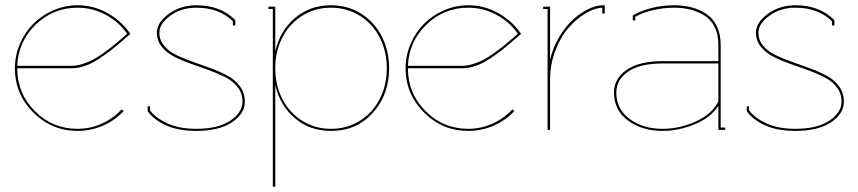

<svg xmlns="http://www.w3.org/2000/svg" viewBox="-20 -489 3232 723"><path d="M250 -241.2Q269 -241.2 290.5 -248Q312 -254.9 328.6 -263.4Q345.2 -272 367.4 -287.8Q389.6 -303.7 401.4 -313Q413.1 -322.3 433.8 -340.1Q454.6 -357.9 459 -361.8Q427.7 -406.7 378.2 -433.3Q328.6 -460 272 -460Q180.7 -460 114.7 -396.5Q48.8 -333 44.9 -241.2ZM44.9 -231.9Q44.9 -137.2 111.3 -70.6Q177.7 -3.9 272 -3.9Q320.3 -3.9 363 -23.2Q405.8 -42.5 438 -77.1L445.8 -70.8Q413.1 -35.6 367.7 -15.9Q322.3 3.9 272 3.9Q174.8 3.9 105.5 -65.4Q36.1 -134.8 36.1 -231.9Q36.1 -279.8 54.9 -323.7Q73.7 -367.7 105.5 -399.4Q137.2 -431.2 180.9 -450.2Q224.6 -469.2 272 -469.2Q331.5 -469.2 383.8 -440.4Q436 -411.6 469.2 -363.8L471.2 -360.8L467.8 -358.9Q461.4 -353.5 436.8 -332Q412.1 -310.5 394.5 -297.1Q377 -283.7 351.1 -266.6Q325.2 -249.5 299.3 -240.7Q273.4 -231.9 249 -231.9Z M544.9 -73.2Q567.4 -43.9 611.3 -23.9Q655.3 -3.9 719.2 -3.9Q800.8 -3.9 846.9 -34.4Q893.1 -64.9 893.1 -106.9Q893.1 -137.2 875.2 -160.4Q857.4 -183.6 829.1 -198Q800.8 -212.4 766.4 -224.9Q731.9 -237.3 697.5 -249.5Q663.1 -261.7 634.8 -276.4Q606.4 -291 588.6 -313.7Q570.8 -336.4 570.8 -366.2Q570.8 -404.3 615.5 -436.8Q660.2 -469.2 719.2 -469.2Q810.1 -469.2 865.2 -414.1L866.2 -413.1V-393.1H856.9V-409.2Q804.7 -460 719.2 -460Q662.1 -460 621.1 -429.7Q580.1 -399.4 580.1 -366.2Q580.1 -338.4 597.9 -316.9Q615.7 -295.4 644 -281.7Q672.4 -268.1 706.8 -256.1Q741.2 -244.1 775.4 -231.4Q809.6 -218.8 837.9 -203.4Q866.2 -188 884 -163.3Q901.9 -138.7 901.9 -106.9Q901.9 -60.1 853 -28.1Q804.2 3.9 719.2 3.9Q651.9 3.9 606.2 -16.6Q560.5 -37.1 537.1 -68.8L536.1 -69.8V-88.9H544.9Z M1007.3 -455.1H990.7V-463.9H1016.6V-295.9Q1034.2 -373 1090.6 -421.1Q1147 -469.2 1226.6 -469.2Q1290.5 -469.2 1340.8 -437Q1391.1 -404.8 1418.2 -350.8Q1445.3 -296.9 1445.3 -231.9Q1445.3 -132.3 1384 -64.2Q1322.8 3.9 1226.6 3.9Q1146.5 3.9 1090.3 -43.9Q1034.2 -91.8 1016.6 -168.9V213.9H1007.3ZM1042.7 -346.7Q1016.6 -294.9 1016.6 -231.9Q1016.6 -168.9 1042.7 -117.2Q1068.8 -65.4 1117.2 -34.7Q1165.5 -3.9 1226.6 -3.9Q1287.6 -3.9 1335.9 -34.7Q1384.3 -65.4 1410.4 -117.2Q1436.5 -168.9 1436.5 -231.9Q1436.5 -294.9 1410.4 -346.7Q1384.3 -398.4 1335.9 -429.2Q1287.6 -460 1226.6 -460Q1165.5 -460 1117.2 -429.2Q1068.8 -398.4 1042.7 -346.7Z M1721.2 -241.2Q1740.2 -241.2 1761.7 -248Q1783.2 -254.9 1799.8 -263.4Q1816.4 -272 1838.6 -287.8Q1860.8 -303.7 1872.6 -313Q1884.3 -322.3 1905 -340.1Q1925.8 -357.9 1930.2 -361.8Q1898.9 -406.7 1849.4 -433.3Q1799.8 -460 1743.2 -460Q1651.9 -460 1585.9 -396.5Q1520 -333 1516.1 -241.2ZM1516.1 -231.9Q1516.1 -137.2 1582.5 -70.6Q1648.9 -3.9 1743.2 -3.9Q1791.5 -3.9 1834.2 -23.2Q1877 -42.5 1909.2 -77.1L1917 -70.8Q1884.3 -35.6 1838.9 -15.9Q1793.5 3.9 1743.2 3.9Q1646 3.9 1576.7 -65.4Q1507.3 -134.8 1507.3 -231.9Q1507.3 -279.8 1526.1 -323.7Q1544.9 -367.7 1576.7 -399.4Q1608.4 -431.2 1652.1 -450.2Q1695.8 -469.2 1743.2 -469.2Q1802.7 -469.2 1855 -440.4Q1907.2 -411.6 1940.4 -363.8L1942.4 -360.8L1939 -358.9Q1932.6 -353.5 1908 -332Q1883.3 -310.5 1865.7 -297.1Q1848.1 -283.7 1822.3 -266.6Q1796.4 -249.5 1770.5 -240.7Q1744.6 -231.9 1720.2 -231.9Z M2252 -469.2H2257.3V-438H2248V-460Q2217.3 -458.5 2183.3 -437.7Q2149.4 -417 2119.6 -382.6Q2089.8 -348.1 2070.6 -296.6Q2051.3 -245.1 2051.3 -188V0H2042V-455.1H2025.4V-463.9H2051.3V-264.2Q2062 -309.1 2085.2 -348.6Q2108.4 -388.2 2136.5 -414.1Q2164.6 -439.9 2194.8 -454.6Q2225.1 -469.2 2252 -469.2Z M2362.8 -412.1V-431.2L2364.7 -432.1Q2393.1 -448.7 2434.3 -459Q2475.6 -469.2 2519 -469.2Q2554.2 -469.2 2584.5 -461.2Q2614.7 -453.1 2639.9 -436.5Q2665 -419.9 2679.4 -390.1Q2693.8 -360.4 2693.8 -320.8V-8.8H2710.9V0H2685.1V-90.8Q2656.7 -46.4 2596.4 -21.2Q2536.1 3.9 2475.1 3.9Q2397.5 3.9 2344.7 -35.2Q2292 -74.2 2292 -140.1Q2292 -192.9 2339.6 -225.8Q2387.2 -258.8 2475.1 -258.8H2685.1V-320.8Q2685.1 -360.4 2670.2 -388.9Q2655.3 -417.5 2630.1 -432.1Q2605 -446.8 2577.6 -453.4Q2550.3 -460 2519 -460Q2478 -460 2438.5 -450.7Q2398.9 -441.4 2372.1 -425.8V-412.1ZM2685.1 -250H2475.1Q2390.1 -250 2345.5 -219.5Q2300.8 -189 2300.8 -140.1Q2300.8 -78.6 2350.6 -41.3Q2400.4 -3.9 2475.1 -3.9Q2539.6 -3.9 2601.3 -32.2Q2663.1 -60.5 2685.1 -107.9Z M2800.8 -73.2Q2823.2 -43.9 2867.2 -23.9Q2911.1 -3.9 2975.1 -3.9Q3056.6 -3.9 3102.8 -34.4Q3148.9 -64.9 3148.9 -106.9Q3148.9 -137.2 3131.1 -160.4Q3113.3 -183.6 3085 -198Q3056.6 -212.4 3022.2 -224.9Q2987.8 -237.3 2953.4 -249.5Q2918.9 -261.7 2890.6 -276.4Q2862.3 -291 2844.5 -313.7Q2826.7 -336.4 2826.7 -366.2Q2826.7 -404.3 2871.3 -436.8Q2916 -469.2 2975.1 -469.2Q3065.9 -469.2 3121.1 -414.1L3122.1 -413.1V-393.1H3112.8V-409.2Q3060.5 -460 2975.1 -460Q2918 -460 2877 -429.7Q2835.9 -399.4 2835.9 -366.2Q2835.9 -338.4 2853.8 -316.9Q2871.6 -295.4 2899.9 -281.7Q2928.2 -268.1 2962.6 -256.1Q2997.1 -244.1 3031.2 -231.4Q3065.4 -218.8 3093.8 -203.4Q3122.1 -188 3139.9 -163.3Q3157.7 -138.7 3157.7 -106.9Q3157.7 -60.1 3108.9 -28.1Q3060.1 3.9 2975.1 3.9Q2907.7 3.9 2862.1 -16.6Q2816.4 -37.1 2793 -68.8L2792 -69.8V-88.9H2800.8Z"/></svg>

Font: Rawengulk
Style: Ultralight
Weight: 200
Version: Version 0.92